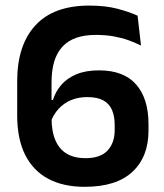

<svg xmlns="http://www.w3.org/2000/svg" viewBox="-20 -672 603 704"><path d="M290.5 13Q211.5 13 156.2 -16.8Q101 -46.5 72 -104.8Q43 -163 43 -249V-374Q43 -506.5 109.8 -579Q176.5 -651.5 307 -651.5Q366.5 -651.5 410.2 -640Q454 -628.5 484.5 -614.5L497 -505Q475 -516 450.2 -524.8Q425.5 -533.5 396.2 -538.8Q367 -544 330.5 -544Q249 -544 209 -501Q169 -458 169 -370.5V-240.5Q169 -190.5 183.2 -157.5Q197.5 -124.5 225.2 -108.2Q253 -92 293 -92Q348.5 -92 374.5 -120.2Q400.5 -148.5 400.5 -194.5V-214Q400.5 -245.5 390.8 -268.5Q381 -291.5 359 -303.8Q337 -316 299.5 -316Q267 -316 240.2 -304.8Q213.5 -293.5 194.2 -272.2Q175 -251 165 -222L153.5 -305.5H174Q183.5 -336 204.5 -360.5Q225.5 -385 259.8 -399.5Q294 -414 343 -414Q434 -414 479.2 -362.2Q524.5 -310.5 524.5 -216.5V-193Q524.5 -97 465.5 -42Q406.5 13 290.5 13Z"/></svg>

Font: Anek Bangla
Style: Semi-bold
Weight: 600
Designer: Sulekha Rajkumar (Bangla), Yesha Goshar (Latin)
Foundry: Ek Type
Version: Version 1.002;March 21, 2022;FontCreator 13.0.0.2683 64-bit